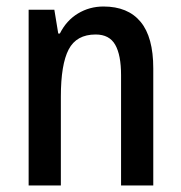

<svg xmlns="http://www.w3.org/2000/svg" viewBox="-20 -570 557 590"><path d="M298 -550Q373 -550 412 -503Q451 -456 451 -360V0H352V-339Q352 -401 334 -432.5Q316 -464 274 -464Q215 -464 191 -418Q167 -372 167 -273V0H68V-540H147L159 -467H164Q184 -507 219.5 -528.5Q255 -550 298 -550Z"/></svg>

Font: Noto Sans Lao Condensed Medium
Style: Regular
Weight: 500
Width: 3
Designer: Monotype Design Team
Foundry: Monotype Imaging Inc.
Version: Version 2.003; ttfautohint (v1.8.4.7-5d5b)